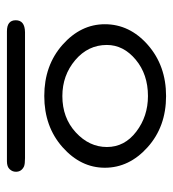

<svg xmlns="http://www.w3.org/2000/svg" viewBox="8 -750 508 565"><g transform="rotate(90 262.5 -467.0)"><path d="M39.1 -258.8Q39.1 -285.6 74.2 -286.1H444.8Q461.9 -286.1 469.2 -283.2Q485.4 -275.4 484.9 -258.8Q484.9 -249 477.5 -241Q470.2 -232.9 454.1 -232.9H71.8Q39.1 -232.9 39.1 -258.8ZM50.8 -521Q50.8 -594.2 111.8 -647.7Q172.9 -701.2 262.2 -701.2Q352.1 -701.2 412.6 -647Q473.1 -592.8 473.1 -521Q473.1 -450.2 412.6 -396.5Q352.1 -342.8 262 -342.8Q171.9 -342.8 111.3 -396.5Q50.8 -450.2 50.8 -521ZM111.8 -526.9Q111.8 -471.7 156.5 -433.8Q201.2 -396 262.2 -396Q326.2 -396 369.1 -435.5Q412.1 -475.1 412.1 -527.1Q412.1 -579.1 366.9 -613.5Q321.8 -647.9 262.2 -647.9Q198.2 -647.9 155 -611.8Q111.8 -575.7 111.8 -526.9Z"/></g></svg>

Font: CMU Typewriter Text
Style: Light
Weight: 200
Version: Version 0.7.0